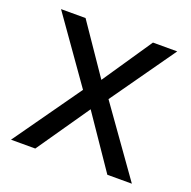

<svg xmlns="http://www.w3.org/2000/svg" viewBox="-101 -636 732 736"><g transform="rotate(20 264.5 -268.0)"><path d="M212 -274 27 -536H127L265 -334L402 -536H501L316 -274L511 0H411L265 -214L117 0H18Z"/></g></svg>

Font: Noto Sans Old Turkic
Style: Regular
Weight: 400
Designer: Monotype Design Team
Foundry: Monotype Imaging Inc.
Version: Version 2.003; ttfautohint (v1.8.4.7-5d5b)